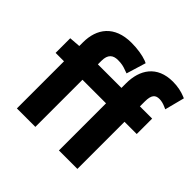

<svg xmlns="http://www.w3.org/2000/svg" viewBox="-178 -892 1066 1066"><g transform="rotate(45 354.5 -359.0)"><path d="M697 -700C673 -710 639 -718 601 -718C476 -718 423 -634 423 -527V-491H238V-519C238 -569 262 -587 300 -587C329 -587 345 -583 366 -575L386 -568L421 -683L408 -689C376 -701 332 -708 286 -708C151 -708 93 -626 93 -519V-490L27 -485V-370H93V0H238V-370H423V0H568V-370H664V-491H568V-529C568 -582 585 -597 616 -597C631 -597 647 -593 663 -586L679 -579L709 -695Z"/></g></svg>

Font: Falling Sky
Style: Bd+
Weight: 400
Designer: Paul D. Hunt
Foundry: Adobe Systems Incorporated
Version: Version 1.02